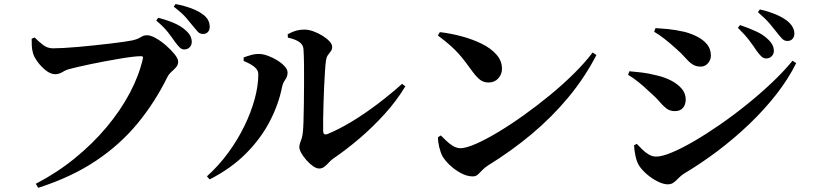

<svg xmlns="http://www.w3.org/2000/svg" viewBox="-20 -860 3950 933"><path d="M154 33.1Q256.7 -20.2 343.6 -90.9Q430.6 -161.6 498.3 -242.6Q566 -323.5 610.9 -408.4Q655.8 -493.3 674.3 -575.3Q676.1 -582 673.4 -584.5Q670.7 -587 665.4 -587Q648.6 -587 620.8 -583.6Q593.1 -580.3 558.8 -574.3Q524.5 -568.4 488.6 -561.8Q452.7 -555.2 419.7 -548.2Q386.7 -541.2 360.4 -535.1Q334.1 -529.1 320.1 -525.3Q302.5 -521.3 284.4 -510.4Q266.4 -499.4 248.7 -499.4Q226.5 -499.4 203.4 -517.3Q180.4 -535.3 162.7 -559.5Q145.1 -583.7 140.1 -602.5Q135.3 -621.4 134.5 -636.9Q133.7 -652.4 133.9 -672L148.3 -677.8Q169 -657.1 189.8 -641.2Q210.5 -625.2 238 -625.2Q258 -625.2 290.3 -626.9Q322.5 -628.7 361.6 -632.1Q400.7 -635.5 441 -639.9Q481.4 -644.3 518.2 -648.6Q554.9 -652.9 582.8 -657Q610.7 -661.1 623.9 -663.9Q644.8 -668.8 655 -674.4Q665.1 -680 673.2 -684.4Q681.2 -688.7 694.5 -688.7Q712.3 -688.7 737.6 -674.4Q762.9 -660.1 787.5 -638.5Q812.1 -616.9 828.9 -595.8Q845.7 -574.7 845.7 -561.3Q845.7 -544.6 835.8 -533.4Q825.8 -522.3 813.6 -511.5Q801.3 -500.8 792.8 -484.5Q732.9 -362.9 648.6 -260.4Q564.3 -157.8 446.2 -78.7Q328.1 0.5 165.7 52.7ZM875.2 -619.7Q863.1 -619.7 852.7 -629.8Q842.3 -640 829.7 -657.5Q815.9 -678 795.4 -704.1Q774.8 -730.2 739.2 -760L748.8 -773.6Q791.2 -762.7 825.6 -748Q859.9 -733.3 882.8 -712.1Q899.1 -697.8 905.4 -684Q911.8 -670.3 911.8 -656Q911.8 -640.9 901.6 -630.3Q891.5 -619.7 875.2 -619.7ZM966.2 -695Q951.2 -695 941.1 -705.7Q931.1 -716.5 916 -735.5Q902.4 -753 883.2 -775Q864 -797 824.4 -827.5L833.3 -840.4Q876.2 -832 909.5 -819.5Q942.8 -807 963.7 -791.6Q983.2 -777.7 991.1 -762.4Q999 -747 999 -729.8Q999 -714 990.4 -704.5Q981.7 -695 966.2 -695Z M1531.5 -41.1Q1517.4 -41.1 1500.7 -52.9Q1483.9 -64.8 1469 -81.8Q1454.1 -98.8 1444.3 -116.1Q1434.6 -133.4 1434.6 -144.5Q1434.6 -155.7 1438.2 -165.2Q1441.8 -174.7 1446 -187.5Q1450.2 -200.3 1451.9 -219.5Q1453.7 -233.9 1454.8 -269.9Q1455.9 -305.8 1456.6 -353.7Q1457.2 -401.5 1457.5 -451.9Q1457.8 -502.2 1457.3 -546.9Q1456.8 -591.6 1454.8 -620.6Q1453.8 -642.2 1434.3 -655.9Q1414.8 -669.6 1379.1 -677.1L1377.9 -693.6Q1402.2 -706.6 1420.4 -711.4Q1438.6 -716.2 1458.8 -716.2Q1479.1 -716.2 1502.4 -707.9Q1525.7 -699.6 1546.7 -686.6Q1567.8 -673.7 1580.9 -659.3Q1594.1 -645 1594.1 -632.6Q1594.1 -619.7 1587.8 -611.4Q1581.4 -603.1 1573.9 -593Q1566.3 -582.8 1563.9 -564.4Q1561.4 -547.3 1559.2 -513.9Q1557 -480.5 1555.1 -439.9Q1553.2 -399.2 1552.1 -357.4Q1551 -315.7 1550.3 -280.6Q1549.7 -245.4 1550.4 -223.9Q1550.4 -199.9 1572.9 -209.2Q1628.5 -232.3 1690.6 -269.9Q1752.6 -307.5 1815 -354.8Q1877.4 -402 1934 -452.7L1949.7 -440.3Q1908.2 -371.4 1850.1 -307.1Q1792 -242.8 1727.5 -187.8Q1663 -132.7 1600.7 -90.3Q1589.4 -82.9 1578.9 -71.2Q1568.3 -59.5 1557 -50.3Q1545.6 -41.1 1531.5 -41.1ZM985.5 -3.2Q1042.9 -54.7 1089 -117.7Q1135 -180.7 1167.7 -247.9Q1200.4 -315.1 1217.8 -379.5Q1235.2 -443.9 1235.2 -498.3Q1235.2 -514.8 1224.6 -526.7Q1214 -538.6 1197.7 -547.7Q1181.3 -556.8 1164 -563.7V-580.8Q1181.1 -587.2 1200.2 -592.7Q1219.3 -598.2 1241.1 -597.7Q1258.2 -597.4 1281.3 -589.1Q1304.5 -580.8 1326.6 -567.3Q1348.6 -553.7 1363 -538.1Q1377.4 -522.5 1377.4 -507.4Q1377.4 -488.3 1366.1 -472.7Q1354.7 -457.1 1350.7 -437.6Q1334 -352.9 1290.8 -270Q1247.7 -187.1 1175.7 -114.5Q1103.7 -41.8 998.7 11.8Z M2277.1 -2.8Q2248.9 -2.8 2218.6 -19.4Q2188.2 -36 2164.3 -59.1Q2140.4 -82.2 2129.7 -101.7Q2120.5 -119.3 2114.3 -145.6Q2108 -171.8 2108.2 -193L2122 -201.8Q2133.9 -190.3 2149 -175.6Q2164.2 -160.8 2181.9 -150.3Q2199.6 -139.9 2217.5 -139.9Q2244.4 -139.9 2291.8 -160.6Q2339.1 -181.3 2399.4 -217.3Q2459.7 -253.3 2525 -300Q2590.3 -346.6 2653.7 -398.8Q2717.2 -451 2770.6 -504.1Q2824 -557.2 2859.8 -604.9L2878.2 -592.5Q2821.6 -483.2 2742.5 -387.7Q2663.4 -292.3 2565.1 -209.7Q2466.8 -127.2 2351 -55.7Q2335.3 -45.9 2324 -33.6Q2312.8 -21.4 2302.5 -12.1Q2292.2 -2.8 2277.1 -2.8ZM2354.2 -459.1Q2329.7 -459.1 2312.6 -472.5Q2295.4 -485.8 2276.1 -512.2Q2258.1 -536.8 2242.9 -557.1Q2227.7 -577.4 2210.2 -597.2Q2192.8 -617 2168.5 -638.7Q2144.3 -660.5 2107.9 -687.5L2117.5 -703.9Q2168.9 -698 2222.2 -683.8Q2275.5 -669.6 2320.2 -647.7Q2364.9 -625.8 2392.1 -595.2Q2419.3 -564.6 2419.3 -525.7Q2419.3 -498.9 2401.3 -479Q2383.2 -459.1 2354.2 -459.1Z M3702.7 -575.9Q3690.2 -575.9 3679.8 -585.8Q3669.3 -595.7 3656.7 -613.2Q3642.9 -634.7 3621 -663.5Q3599.1 -692.3 3565.7 -725L3576.3 -738.1Q3618.1 -724.1 3653.2 -708Q3688.2 -692 3710.8 -670.1Q3727.1 -654.8 3733.8 -641Q3740.5 -627.2 3740.5 -612.5Q3740.5 -597.1 3729.7 -586.5Q3719 -575.9 3702.7 -575.9ZM3225 35.7Q3203.9 35.7 3176.8 22.3Q3149.7 9 3125.3 -11.6Q3100.9 -32.2 3085.8 -54.7Q3073.7 -74.2 3067.7 -104Q3061.7 -133.8 3061.2 -154L3074.5 -161Q3085.2 -149.6 3099.8 -135Q3114.4 -120.3 3131.8 -109.7Q3149.1 -99.1 3168.5 -99.1Q3197.2 -99.1 3245.2 -119.2Q3293.1 -139.2 3353.1 -174.2Q3413 -209.1 3478.9 -254.6Q3544.7 -300.2 3609.6 -352.5Q3674.6 -404.9 3731.7 -459Q3788.8 -513.2 3831.2 -564.9L3848.9 -553.3Q3811.2 -476.8 3752.8 -402Q3694.4 -327.2 3621.2 -257.2Q3548 -187.2 3467.2 -126.3Q3386.3 -65.4 3304.8 -16.8Q3289 -6.9 3277.4 5.4Q3265.8 17.8 3253.9 26.7Q3242.1 35.7 3225 35.7ZM3258.8 -320.1Q3235.1 -320.1 3218.2 -333.1Q3201.4 -346 3185.2 -365.6Q3168.9 -385.3 3144.9 -405.7Q3110.8 -438.6 3083.1 -460.8Q3055.4 -483 3032.1 -496.4L3038.2 -513.8Q3069 -511.3 3100.6 -507.4Q3132.2 -503.6 3171.9 -493.4Q3208.2 -485.3 3240.1 -469.1Q3272 -452.8 3292.2 -429.7Q3312.3 -406.5 3312.3 -375.4Q3312.3 -363.6 3307.5 -350.7Q3302.7 -337.8 3291.3 -329Q3279.8 -320.1 3258.8 -320.1ZM3385 -536.3Q3361.2 -536.3 3344.2 -547.8Q3327.2 -559.3 3310 -579.4Q3292.8 -599.5 3265.8 -623.1Q3236.6 -649.7 3209.9 -670.5Q3183.2 -691.3 3158.8 -705.7L3165.3 -723.4Q3189.9 -722.2 3225.5 -718.8Q3261.2 -715.3 3306.4 -705.2Q3341.2 -696.1 3370.1 -680.8Q3399.1 -665.5 3416.8 -643.4Q3434.5 -621.2 3434.5 -589.5Q3434.5 -569.3 3420.4 -552.8Q3406.2 -536.3 3385 -536.3ZM3806.2 -660.9Q3791.6 -660.9 3780.8 -671.9Q3770.1 -682.8 3755.3 -701.8Q3741.7 -719.6 3721.3 -743.9Q3700.9 -768.1 3663.1 -801L3672.7 -814.2Q3716.8 -804 3750 -789.8Q3783.2 -775.7 3804.5 -759.2Q3840.1 -730.6 3840.1 -696.7Q3840.1 -680.9 3830.9 -670.9Q3821.8 -660.9 3806.2 -660.9Z"/></svg>

Font: Noto Serif SC ExtraLight
Style: Regular
Weight: 200
Designer: Ryoko NISHIZUKA 西塚涼子 (kana & ideographs); Frank Grießhammer (Latin, Greek & Cyrillic); Wenlong ZHANG 张文龙 (bopomofo); San
Foundry: Adobe
Version: Version 2.002-H1;hotconv 1.1.0;makeotfexe 2.6.0